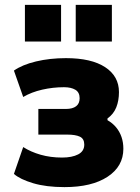

<svg xmlns="http://www.w3.org/2000/svg" viewBox="-20 -755 574 786"><path d="M244 11Q169 11 115.5 -5Q62 -21 37 -43L75 -153Q106 -133 146.5 -121.5Q187 -110 234 -110Q275 -110 300 -123Q325 -136 325 -163Q325 -187 307 -195.5Q289 -204 255 -204H137V-309H250Q277 -309 291.5 -320Q306 -331 306 -353Q306 -377 288.5 -387.5Q271 -398 242 -398Q197 -398 153 -388Q109 -378 75 -358L37 -466Q71 -490 127.5 -503.5Q184 -517 250 -517Q354 -517 410.5 -480Q467 -443 467 -378Q467 -343 456 -315.5Q445 -288 420 -270V-263Q441 -251 455.5 -233.5Q470 -216 477.5 -194Q485 -172 485 -146Q485 -74 420.5 -31.5Q356 11 244 11ZM290 -585V-735H438V-585ZM82 -585V-735H230V-585Z"/></svg>

Font: Nunito Sans 7pt Condensed Black
Style: Regular
Weight: 900
Width: 3
Designer: Vernon Adams
Foundry: Vernon Adams
Version: Version 3.101;gftools[0.9.27]